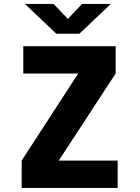

<svg xmlns="http://www.w3.org/2000/svg" viewBox="-20 -928 690 948"><path d="M87 0V-135L366 -565H95V-700H551V-565L270 -135H561V0ZM103 -908.5H245L315 -834.5L385 -908.5H527L372 -761.5H258Z"/></svg>

Font: Trispace ExtraBold
Style: Regular
Weight: 800
Designer: Tyler Finck
Foundry: Etcetera Type Company
Version: Version 1.210; ttfautohint (v1.8.3)